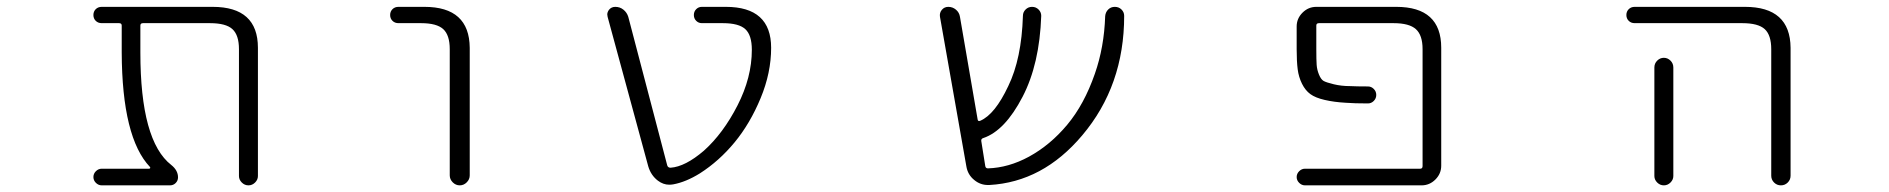

<svg xmlns="http://www.w3.org/2000/svg" viewBox="-20 -565 5540 563"><path d="M736.3 -48.8Q736.3 -38.1 728 -29.8Q719.7 -21.5 708.5 -21.5Q697.3 -21.5 689 -29.8Q680.7 -38.1 680.7 -48.8V-420.9Q680.7 -461.9 661.6 -479.5Q642.6 -497.1 595.7 -497.1H399.4Q391.6 -497.1 391.6 -490.2V-411.1Q391.6 -151.4 482.4 -81.1Q502 -65.4 502 -44.9Q502 -35.2 495.1 -28.3Q488.3 -21.5 478.5 -21.5H278.3Q268.6 -21.5 261.2 -28.8Q253.9 -36.1 253.9 -45.9Q253.9 -55.7 261.2 -63Q268.6 -70.3 278.3 -70.3H417Q419.9 -70.3 420.4 -72.3Q420.9 -74.2 419.9 -75.2Q337.9 -161.1 336.9 -411.1V-490.2Q336.9 -497.1 329.1 -497.1H278.3Q267.6 -497.1 260.7 -503.9Q253.9 -510.7 253.9 -521Q253.9 -531.2 260.7 -538.1Q267.6 -544.9 278.3 -544.9H603.5Q736.3 -544.9 736.3 -424.8Z M1148.4 -497.1Q1137.7 -497.1 1130.9 -503.9Q1124 -510.7 1124 -521Q1124 -531.2 1130.9 -538.1Q1137.7 -544.9 1148.4 -544.9H1224.6Q1356.4 -544.9 1357.4 -424.8V-50.8Q1357.4 -39.1 1348.6 -30.3Q1339.8 -21.5 1328.1 -21.5Q1316.4 -21.5 1307.6 -30.3Q1298.8 -39.1 1298.8 -50.8V-420.9Q1298.8 -461.9 1279.8 -479.5Q1260.7 -497.1 1214.8 -497.1Z M2043.9 -123Q2100.6 -173.8 2142.6 -255.9Q2184.6 -337.9 2184.6 -418.9Q2184.6 -461.9 2165.5 -479.5Q2146.5 -497.1 2099.6 -497.1H2038.1Q2028.3 -497.1 2021.5 -503.9Q2014.6 -510.7 2014.6 -521Q2014.6 -531.2 2021.5 -538.1Q2028.3 -544.9 2038.1 -544.9H2108.4Q2241.2 -544.9 2241.2 -424.8Q2241.2 -351.6 2210.4 -277.3Q2179.7 -203.1 2134.3 -147.9Q2088.9 -92.8 2032.2 -56.6Q1991.2 -31.2 1954.1 -24.4Q1948.2 -23.4 1942.4 -23.4Q1924.8 -23.4 1909.2 -35.2Q1888.7 -50.8 1880.9 -77.1L1761.7 -515.6Q1760.7 -519.5 1760.7 -522.5Q1760.7 -529.3 1765.6 -536.1Q1772.5 -544.9 1784.2 -544.9Q1797.9 -544.9 1808.1 -536.6Q1818.4 -528.3 1822.3 -515.6L1936.5 -80.1Q1938.5 -73.2 1946.3 -73.2Q1989.3 -76.2 2043.9 -123Z M3268.6 -537.1Q3276.4 -529.3 3276.4 -518.6Q3276.4 -313.5 3153.3 -168Q3038.1 -31.2 2880.9 -22.5Q2878.9 -22.5 2877 -22.5Q2854.5 -22.5 2836.9 -37.1Q2817.4 -52.7 2813.5 -78.1L2736.3 -515.6Q2734.4 -527.3 2741.7 -536.1Q2749 -544.9 2760.7 -544.9Q2773.4 -544.9 2783.2 -536.6Q2793 -528.3 2794.9 -515.6L2846.7 -214.8Q2847.7 -208 2854.5 -210.9Q2897.5 -229.5 2936.5 -312.5Q2975.6 -392.6 2979.5 -518.6Q2979.5 -529.3 2987.3 -537.1Q2995.1 -544.9 3006.3 -544.9Q3017.6 -544.9 3025.4 -537.1Q3033.2 -529.3 3033.2 -518.6Q3028.3 -377 2978.5 -281.2Q2926.8 -181.6 2863.3 -160.2Q2856.4 -158.2 2857.4 -151.4L2869.1 -78.1Q2870.1 -71.3 2877 -71.3Q2937.5 -73.2 2997.1 -105.5Q3059.6 -139.6 3109.4 -199.2Q3159.2 -258.8 3190.4 -348.6Q3217.8 -426.8 3220.7 -517.6Q3221.7 -529.3 3229.5 -537.1Q3237.3 -544.9 3249 -544.9Q3260.7 -544.9 3268.6 -537.1Z M4074.2 -544.9Q4206.1 -544.9 4206.1 -424.8V-79.1Q4206.1 -55.7 4189 -38.6Q4171.9 -21.5 4148.4 -21.5H3806.6Q3796.9 -21.5 3789.6 -28.8Q3782.2 -36.1 3782.2 -45.9Q3782.2 -55.7 3789.6 -63Q3796.9 -70.3 3806.6 -70.3H4144.5Q4151.4 -70.3 4151.4 -78.1V-420.9Q4151.4 -461.9 4131.8 -479.5Q4112.3 -497.1 4066.4 -497.1H3847.7Q3839.8 -497.1 3839.8 -490.2V-420.9Q3839.8 -389.6 3840.8 -375Q3841.8 -360.4 3847.7 -346.2Q3853.5 -332 3861.3 -327.6Q3869.1 -323.2 3891.1 -317.9Q3913.1 -312.5 3939.5 -312.5Q3958 -311.5 3991.2 -311.5Q4001 -311.5 4008.3 -304.2Q4015.6 -296.9 4015.6 -286.6Q4015.6 -276.4 4008.3 -269Q4001 -261.7 3991.2 -261.7Q3951.2 -261.7 3925.8 -263.7Q3891.6 -265.6 3864.3 -272Q3836.9 -278.3 3822.3 -289.1Q3807.6 -299.8 3797.9 -319.3Q3788.1 -338.9 3785.2 -361.8Q3782.2 -384.8 3782.2 -420.9V-487.3Q3782.2 -510.7 3799.3 -527.8Q3816.4 -544.9 3839.8 -544.9Z M4773.4 -497.1Q4762.7 -497.1 4755.9 -503.9Q4749 -510.7 4749 -521Q4749 -531.2 4755.9 -538.1Q4762.7 -544.9 4773.4 -544.9H5096.7Q5229.5 -544.9 5230.5 -424.8V-49.8Q5230.5 -38.1 5222.2 -29.8Q5213.9 -21.5 5202.1 -21.5Q5190.4 -21.5 5182.1 -29.8Q5173.8 -38.1 5173.8 -49.8V-420.9Q5173.8 -461.9 5154.8 -479.5Q5135.7 -497.1 5088.9 -497.1ZM4886.7 -367.2V-72.3V-48.8Q4886.7 -38.1 4878.4 -29.8Q4870.1 -21.5 4858.9 -21.5Q4847.7 -21.5 4839.4 -29.8Q4831.1 -38.1 4831.1 -48.8V-72.3V-367.2Q4831.1 -378.9 4839.4 -387.2Q4847.7 -395.5 4858.9 -395.5Q4870.1 -395.5 4878.4 -387.2Q4886.7 -378.9 4886.7 -367.2Z"/></svg>

Font: Rounded-X Mgen+ 2m light
Style: Regular
Weight: 200
Designer: [Source Han Sans]
Ryoko NISHIZUKA  (kana & ideographs); Paul D. Hunt (Latin, Greek & Cyrillic); Wenlong ZHANG  (bopomofo
Version: Version 1.059.20150602